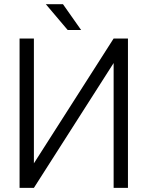

<svg xmlns="http://www.w3.org/2000/svg" viewBox="-20 -909 714 929"><path d="M529.8 -722.7H599.1V0H529.8V-604L144 0H74.7V-722.7H144V-118.7ZM307.6 -763.7 201.7 -888.7H284.7L372.6 -763.7Z"/></svg>

Font: Giphurs Light
Style: Regular
Weight: 300
Version: Version 0.920; ttfautohint (v1.8.4.7-5d5b)